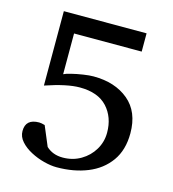

<svg xmlns="http://www.w3.org/2000/svg" viewBox="-96 -704 699 778"><g transform="rotate(15 253.5 -314.5)"><path d="M465.3 -214.8Q465.3 -145 431.9 -98.1Q398.4 -51.3 341.1 -28.1Q283.7 -4.9 211.4 -4.9Q187.5 -4.9 158.2 -12.5Q128.9 -20 102.1 -34.2Q75.2 -48.3 57.9 -67.9Q40.5 -87.4 40.5 -111.3Q40.5 -162.1 97.2 -162.1Q106 -162.1 121.1 -157.7L155.8 -75.2Q183.1 -49.3 225.1 -49.3Q267.1 -49.3 300.8 -69.1Q334.5 -88.9 354 -121.6Q373.5 -154.3 373.5 -192.9Q373.5 -257.8 335 -299.8Q296.4 -341.8 219.7 -341.8Q166 -341.8 76.7 -311.5V-623.5H423.8V-546.9H140.1V-376Q147.9 -380.4 170.4 -386Q192.9 -391.6 218.8 -395.5Q244.6 -399.4 261.7 -399.4Q352.1 -399.4 408.7 -352.3Q465.3 -305.2 465.3 -214.8Z"/></g></svg>

Font: Annapurna SIL
Style: Regular
Weight: 400
Designer: Peter Martin, Annie Olsen
Foundry: SIL International
Version: Version 2.000